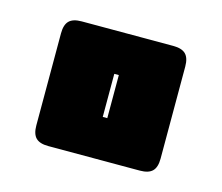

<svg xmlns="http://www.w3.org/2000/svg" viewBox="-54 -562 472 409"><g transform="rotate(15 182.0 -357.5)"><path d="M283 -220H81Q62 -220 53.5 -228.5Q45 -237 45 -256V-459Q45 -478 53.5 -486.5Q62 -495 81 -495H283Q302 -495 310.5 -486.5Q319 -478 319 -459V-256Q319 -237 310.5 -228.5Q302 -220 283 -220ZM177 -310H187V-405H177Z"/></g></svg>

Font: Bungee Inline
Style: Regular
Weight: 400
Version: Version 1.000;PS 1.0;hotconv 1.0.72;makeotf.lib2.5.5900